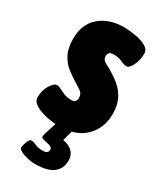

<svg xmlns="http://www.w3.org/2000/svg" viewBox="-189 -597 732 875"><g transform="rotate(30 176.5 -159.5)"><path d="M162 8Q129 8 94 0.5Q59 -7 35 -21.5Q11 -36 11 -57Q11 -95 28.5 -122.5Q46 -150 61 -150Q70 -150 82 -143.5Q94 -137 111 -130Q128 -123 151 -123Q176 -123 176 -150Q176 -171 159.5 -182Q143 -193 122 -206Q99 -220 75 -239Q51 -258 34.5 -289.5Q18 -321 18 -370Q18 -447 67 -489Q116 -531 193 -531Q220 -531 252.5 -525.5Q285 -520 309 -507.5Q333 -495 333 -473Q333 -438 319 -410Q305 -382 292 -382Q278 -382 259.5 -391Q241 -400 213 -400Q186 -400 186 -375Q186 -355 207 -345Q228 -335 252 -319Q275 -305 296.5 -285Q318 -265 332 -235.5Q346 -206 346 -161Q346 -88 298 -40Q250 8 162 8ZM152 212Q133 212 111.5 207Q90 202 75.5 194Q61 186 61 178Q61 171 64.5 159Q68 147 73.5 137Q79 127 85 127Q96 127 112.5 134.5Q129 142 152 142Q181 142 181 121Q181 112 172 107.5Q163 103 150.5 100.5Q138 98 129 95Q120 92 120 85Q120 82 121.5 76Q123 70 129 51Q135 32 148 -10H227L210 53Q241 58 259.5 75.5Q278 93 278 120Q278 212 152 212Z"/></g></svg>

Font: Asap Condensed Black
Style: Regular
Weight: 900
Width: 3
Designer: Pablo Cosgaya
Foundry: Omnibus-Type
Version: Version 3.001; ttfautohint (v1.8.4.7-5d5b)